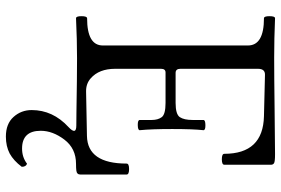

<svg xmlns="http://www.w3.org/2000/svg" viewBox="-169 -534 941 643"><g transform="rotate(90 301.5 -212.5)"><path d="M564.5 -11.2Q564.5 1 550.8 2.4Q543 3.4 528.8 3.4Q477.1 3.4 447.5 42.5Q418 81.5 418 121.6Q418 184.1 477.5 184.1Q506.8 184.1 528.3 167.5Q538.6 170.9 538.6 185.1Q518.1 212.4 494.1 225.6Q469.7 238.3 437.5 238.3Q394.5 238.3 371.6 212.6Q348.6 187 348.6 151.9Q348.6 81.1 405.3 28.8Q433.6 2.4 400.4 2.4Q378.9 2 355.5 2Q238.3 0 175.3 0Q112.3 0 41 3.4Q34.2 3.4 34.2 -14.9Q34.2 -33.2 41 -33.7Q132.3 -33.7 132.3 -86.4V-572.3Q132.3 -626 41 -626Q34.2 -626 34.2 -644.5Q34.2 -663.1 41 -663.1Q109.4 -660.2 173.1 -660.2Q236.8 -660.2 344.2 -661.6Q451.7 -663.1 496.6 -663.1Q521.5 -663.1 526.6 -659.7Q531.7 -656.2 531.7 -649.9V-493.2Q531.7 -484.9 513.4 -484.9Q495.1 -484.9 495.1 -493.2Q495.1 -623 369.1 -626L230.5 -629.4Q210.4 -629.9 210.4 -606V-346.2Q210.4 -330.1 224.1 -330.1H324.7Q362.8 -330.1 372.3 -344.2Q381.8 -358.4 381.8 -387.2V-423.3Q381.8 -429.7 398.9 -429.9Q416 -430.2 416 -423.3Q412.1 -388.7 412.1 -318.8Q412.1 -249 416 -210Q416 -203.6 398.9 -203.4Q381.8 -203.1 381.8 -210V-250Q381.8 -271 372.3 -283.7Q362.8 -296.4 324.7 -296.4H222.7Q210.4 -296.4 210.4 -281.2V-127.9Q210.4 -73.7 242.2 -45.9Q260.3 -29.8 286.6 -30.3L435.5 -33.2Q527.8 -35.2 527.8 -166Q527.8 -174.3 546.1 -174.3Q564.5 -174.3 564.5 -166Z"/></g></svg>

Font: Junicode
Style: Regular
Weight: 400
Designer: Peter S. Baker
Foundry: Briery Creek Software
Version: Version 0.7.2